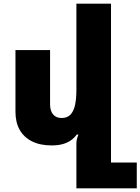

<svg xmlns="http://www.w3.org/2000/svg" viewBox="-20 -780 763 1043"><path d="M583 103H723V243H395V-1Q395 -12 398 -24.5Q401 -37 406 -49H397Q382 -29 362.5 -16Q343 -3 318 3.5Q293 10 261 10Q198 10 154 -12Q110 -34 87 -74.5Q64 -115 64 -173V-508H252V-213Q252 -179 268 -159Q284 -139 315 -139Q345 -139 362.5 -157Q380 -175 387.5 -209Q395 -243 395 -292V-760H583Z"/></svg>

Font: Noto Sans Armenian Black
Style: Regular
Weight: 900
Version: Version 2.007